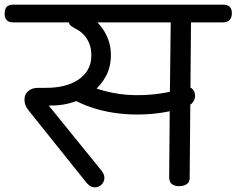

<svg xmlns="http://www.w3.org/2000/svg" viewBox="-64 -784 1015 824"><path d="M551 -293Q498 -291 446.5 -297Q395 -303 349 -316.5Q303 -330 266 -349Q258 -352 253.5 -359.5Q249 -367 248 -376Q247 -387 252 -398.5Q257 -410 266 -418Q275 -426 286 -427Q293 -429 301 -424Q348 -401 413 -387Q478 -373 551 -376Q602 -378 647 -386.5Q692 -395 728 -409Q744 -416 758 -405.5Q772 -395 773 -376Q774 -363 767 -350Q760 -337 745 -331Q706 -315 656.5 -305Q607 -295 551 -293ZM704 15Q685 15 673.5 6Q662 -3 662 -24Q663 -197 665 -372Q667 -547 669 -720Q669 -737 681 -745.5Q693 -754 712 -754Q757 -754 756 -717Q755 -544 753 -368Q751 -192 750 -19Q750 -2 737 6.5Q724 15 704 15ZM-9 -688Q-27 -688 -36 -698.5Q-45 -709 -44 -728Q-43 -748 -34 -756Q-25 -764 -7 -764H894Q932 -764 931 -726Q930 -688 892 -688ZM342 20Q330 20 319 11.5Q308 3 299 -10L58 -311Q48 -324 44.5 -335Q41 -346 41 -356Q41 -380 57.5 -393.5Q74 -407 99 -407Q104 -407 114.5 -407Q125 -407 135 -407Q175 -407 210 -415.5Q245 -424 271.5 -441.5Q298 -459 313 -485Q328 -511 328 -546Q328 -577 318.5 -599Q309 -621 295 -635.5Q281 -650 265 -658Q247 -668 239 -674.5Q231 -681 231 -699Q231 -715 242 -723Q253 -731 269 -730Q293 -730 318 -716Q343 -702 364.5 -676.5Q386 -651 399 -618.5Q412 -586 412 -548Q412 -498 391 -458Q370 -418 334 -389.5Q298 -361 252 -346Q206 -331 155 -331Q153 -331 150 -331Q147 -331 145 -331L373 -50Q378 -43 381 -36Q384 -29 384 -21Q384 -10 378.5 -0.5Q373 9 363.5 14.5Q354 20 342 20Z"/></svg>

Font: Playpen Sans Deva
Style: Regular
Weight: 400
Designer: Pooja Saxena, Gunjan Panchal, Laura Meseguer, Veronika Burian, José Scaglione
Foundry: TypeTogether
Version: Version 2.000